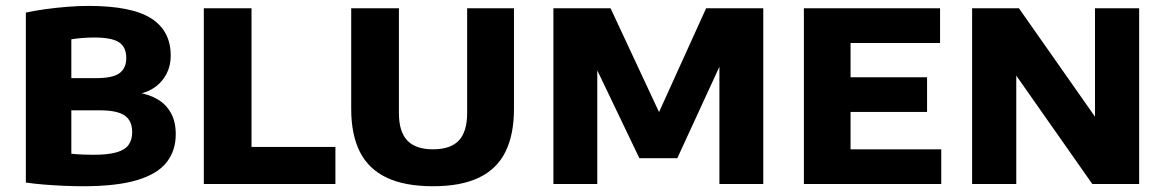

<svg xmlns="http://www.w3.org/2000/svg" viewBox="-20 -623 3944 650"><path d="M260.5 7.5Q230 7.5 196 6Q162 4.5 128.5 1.8Q95 -1 67.5 -5V-580.5Q98 -587 134.2 -592Q170.5 -597 208 -600Q245.5 -603 279.5 -603Q425.5 -603 491.8 -560.8Q558 -518.5 558 -434.5Q558 -401.5 544.5 -374.5Q531 -347.5 506.5 -329.2Q482 -311 448.5 -304.5V-309Q485.5 -303.5 514 -286.5Q542.5 -269.5 558.8 -240.2Q575 -211 575 -168.5Q575 -113 544 -73.5Q513 -34 444 -13.2Q375 7.5 260.5 7.5ZM295.5 -99Q345.5 -99 374.2 -107.2Q403 -115.5 415.2 -132.5Q427.5 -149.5 427.5 -175.5Q427.5 -214.5 402 -232Q376.5 -249.5 318 -249.5H205.5V-358.5H305.5Q363 -358.5 385.2 -375.8Q407.5 -393 407.5 -426.5Q407.5 -463.5 383 -479.8Q358.5 -496 299 -496Q280 -496 260.2 -494.5Q240.5 -493 221.5 -490V-102.5Q242 -100.5 259.5 -99.8Q277 -99 295.5 -99Z M670 0V-595H831.5V-125.5H1115.5V0Z M1446 7.5Q1350 7.5 1288.8 -21.8Q1227.5 -51 1198.2 -109.2Q1169 -167.5 1169 -254V-595H1330.5V-240.5Q1330.5 -177 1359 -147.2Q1387.5 -117.5 1446 -117.5Q1505 -117.5 1533.2 -147.2Q1561.5 -177 1561.5 -240.5V-595H1720V-254Q1720 -167.5 1691.2 -109.2Q1662.5 -51 1601.8 -21.8Q1541 7.5 1446 7.5Z M1853.5 0V-595H2047L2220 -224.5H2202.5L2370.5 -595H2564V0H2415.5V-459H2444L2273 -87.5H2144.5L1966.5 -459H2002V0Z M2701.5 0V-595H3162.5V-477.5H2859.5V-117.5H3166.5V0ZM2796.5 -244V-361.5H3118.5V-244Z M3271 0V-595H3429.5L3710.5 -194.5H3687V-595H3836.5V0H3678L3397 -400.5H3420.5V0Z"/></svg>

Font: Encode Sans SC
Style: Bold
Weight: 700
Version: Version 3.002